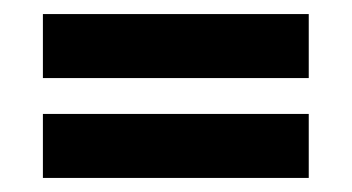

<svg xmlns="http://www.w3.org/2000/svg" viewBox="-20 -480 500 273"><path d="M41 -369V-460H419V-369ZM41 -227V-318H419V-227Z"/></svg>

Font: Foldit Medium
Style: Regular
Weight: 500
Version: Version 1.003